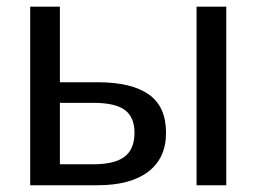

<svg xmlns="http://www.w3.org/2000/svg" viewBox="-20 -548 759 568"><path d="M268.6 -304.7Q368.7 -304.7 419.9 -268.8Q471.2 -232.9 471.2 -155.3Q471.2 -80.1 418.5 -40Q365.7 0 269 0H69.3V-528.3H157.2V-304.7ZM649.4 -528.3V0H561.5V-528.3ZM157.2 -62H255.9Q319.3 -62 348.6 -84.5Q377.9 -106.9 377.9 -155.3Q377.9 -201.2 349.6 -222.4Q321.3 -243.7 256.3 -243.7H157.2Z"/></svg>

Font: Arimo
Style: Regular
Weight: 400
Designer: Steve Matteson
Foundry: Monotype Imaging Inc.
Version: Version 1.33